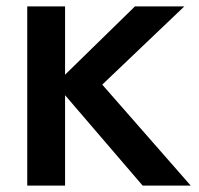

<svg xmlns="http://www.w3.org/2000/svg" viewBox="-20 -579 622 599"><path d="M183 0H65V-559H183V-346L401 -559H555L299 -315L575 0H425L183 -282Z"/></svg>

Font: Open Sauce One SemiBold
Style: Regular
Weight: 600
Designer: Alfredo Marco Pradil
Foundry: Creative Sauce Fz LLC
Version: Version 1.477